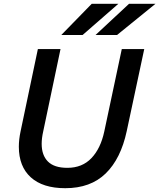

<svg xmlns="http://www.w3.org/2000/svg" viewBox="-20 -973 837 1009"><path d="M88 -282 179 -715H298L207 -282Q199 -247 199 -217Q199 -157 232 -124Q265 -91 334 -91Q412 -91 460.5 -142Q509 -193 528 -282L620 -715H738L646 -284Q615 -139 535.5 -61.5Q456 16 323 16Q205 16 142 -41Q79 -98 79 -202Q79 -240 88 -282ZM302 -789 462 -953H602L414 -789ZM482 -789 658 -953H797L595 -789Z"/></svg>

Font: Wix Madefor Text SemiBold
Style: Italic
Weight: 600
Italic angle: -12°
Designer: Dalton Maag Ltd
Foundry: Dalton Maag Ltd
Version: Version 3.100